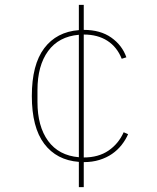

<svg xmlns="http://www.w3.org/2000/svg" viewBox="-20 -650 640 784"><path d="M302 114V11Q211 4 160.5 -63Q110 -130 110 -258Q110 -386 160.5 -453Q211 -520 302 -527V-630H322V-528Q390 -528 434.5 -496.5Q479 -465 496 -416L477 -410Q458 -458 418.5 -483.5Q379 -509 322 -509V-7Q382 -7 423 -35Q464 -63 485 -110L503 -102Q493 -79 476.5 -58Q460 -37 437.5 -21.5Q415 -6 386 3Q357 12 322 12V114ZM133 -234Q133 -134 176.5 -74.5Q220 -15 302 -8V-508Q220 -501 176.5 -441.5Q133 -382 133 -282Z"/></svg>

Font: IBM Plex Mono Thin
Style: Regular
Weight: 100
Monospace: yes
Designer: Mike Abbink, Paul van der Laan, Pieter van Rosmalen
Foundry: Bold Monday
Version: Version 2.3